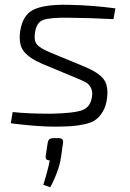

<svg xmlns="http://www.w3.org/2000/svg" viewBox="-20 -517 543 802"><path d="M299 -191 155 -251Q102 -274 79.5 -302.5Q57 -331 64 -385Q74 -454 120 -476.5Q166 -499 264 -497Q368 -495 462 -482L454 -437Q363 -442 266 -443Q188 -444 160 -433.5Q132 -423 126 -380Q121 -346 135 -330.5Q149 -315 187 -299L332 -239Q390 -215 412 -187.5Q434 -160 427 -106Q423 -74 410 -52Q397 -30 380.5 -17.5Q364 -5 335 1.5Q306 8 278 10Q250 12 206 12Q137 12 25 -2L33 -49Q95 -42 194 -42Q290 -44 324 -57Q358 -70 364 -112Q368 -135 359.5 -150.5Q351 -166 339.5 -172.5Q328 -179 299 -191ZM206 60H225Q247 60 243 82L235 139Q226 198 190 265L161 255Q180 194 188 153Q168 153 171 134L179 81Q181 69 186.5 64.5Q192 60 206 60Z"/></svg>

Font: Exo 2.0 Light
Style: Italic
Weight: 300
Italic angle: -8°
Designer: Natanael Gama
Version: Version 1.001;PS 001.001;hotconv 1.0.70;makeotf.lib2.5.58329